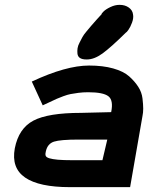

<svg xmlns="http://www.w3.org/2000/svg" viewBox="-20 -770 658 791"><path d="M338 -525H336Q301 -525 299 -550Q298 -560 299.5 -571Q301 -582 308 -595Q315 -608 319.5 -617Q324 -626 337.5 -642Q351 -658 356 -664Q361 -670 378 -689Q395 -708 399 -712Q397 -713 406.5 -722.5Q416 -732 435 -741Q454 -750 472 -750H473Q495 -750 510.5 -739Q526 -728 528 -711Q531 -696 524 -677Q517 -658 509 -647Q501 -636 500 -637Q436 -574 402 -549.5Q368 -525 338 -525ZM268 1Q141 1 83.5 -38.5Q26 -78 41 -159Q57 -241 117.5 -273Q178 -305 314 -305L438 -308Q448 -357 426.5 -373.5Q405 -390 343 -390Q322 -390 303 -387.5Q284 -385 271 -382.5Q258 -380 240.5 -373.5Q223 -367 214 -363Q205 -359 185 -349.5Q165 -340 156 -336L111 -434Q252 -500 347 -500Q404 -500 446.5 -488Q489 -476 512 -455.5Q535 -435 549.5 -412.5Q564 -390 567 -364.5Q570 -339 570 -322.5Q570 -306 567 -292L516 1ZM278 -110H402L422 -195H304Q229 -195 202.5 -186.5Q176 -178 169 -147Q166 -136 168 -129Q170 -122 183 -118Q196 -114 218.5 -112Q241 -110 278 -110Z"/></svg>

Font: Hermit
Style: Bold Italic
Weight: 700
Italic angle: -10°
Designer: Pablo Caro
Version: Version 2.000;PS 002.000;hotconv 1.0.88;makeotf.lib2.5.64775